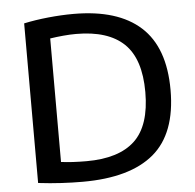

<svg xmlns="http://www.w3.org/2000/svg" viewBox="-53 -802 873 861"><g transform="rotate(-5 383.5 -371.0)"><path d="M285 6Q238 6 188.8 3.2Q139.5 0.5 85 -6V-724.5Q136 -735.5 195.2 -741.5Q254.5 -747.5 308.5 -747.5Q508 -747.5 610.5 -654.5Q713 -561.5 713 -370Q713 -174.5 605.8 -84.2Q498.5 6 285 6ZM310 -84.5Q456 -84.5 527.8 -152.2Q599.5 -220 599.5 -370.5Q599.5 -520 528 -588.5Q456.5 -657 312.5 -657Q285 -657 255 -654.2Q225 -651.5 195.5 -647V-91Q244 -84.5 310 -84.5Z"/></g></svg>

Font: Encode Sans SemiExpanded SemiExpanded Medium
Style: Regular
Weight: 500
Width: 6
Designer: Multiple Designers
Foundry: Impallari Type
Version: Version 3.000; ttfautohint (v1.8.3) -l 8 -r 50 -G 200 -x 14 